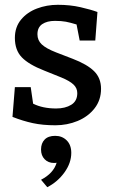

<svg xmlns="http://www.w3.org/2000/svg" viewBox="-20 -512 471 800"><path d="M42 -149H108L118 -80Q158 -60 214 -60Q252 -60 277 -75.5Q302 -91 302 -124Q302 -145 286 -160Q270 -175 236 -189L164 -218Q100 -243 71 -273Q42 -303 42 -354Q42 -399 67.5 -430Q93 -461 134 -476.5Q175 -492 221 -492Q272 -492 315.5 -482Q359 -472 386 -462L377 -343H312L299 -410Q273 -418 254.5 -421.5Q236 -425 209 -425Q176 -425 156 -411.5Q136 -398 136 -369Q136 -344 154 -327Q172 -310 213 -294L283 -267Q343 -244 372 -215.5Q401 -187 401 -142Q401 -95 374 -60.5Q347 -26 303.5 -8Q260 10 211 10Q158 10 116.5 1Q75 -8 32 -25ZM277 125Q277 167 248.5 206.5Q220 246 177 268L151 237Q203 210 216 166Q212 167 205 167Q181 167 166 151.5Q151 136 151 111Q151 85 166 69.5Q181 54 210 54Q239 54 258 73Q277 92 277 125Z"/></svg>

Font: Enriqueta Medium
Style: Regular
Weight: 500
Designer: Viviana Monsalve, Gustavo Ibarra
Foundry: 72Puntos
Version: Version 2.000